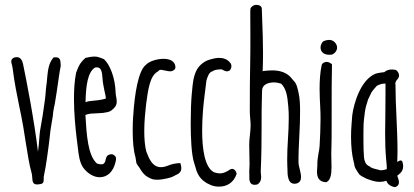

<svg xmlns="http://www.w3.org/2000/svg" viewBox="-20 -746 1699 787"><path d="M38.6 -510.3C22 -503.4 25.4 -491.2 29.8 -477.1C30.8 -473.6 31.2 -470.7 31.7 -466.8C39.6 -404.8 49.3 -357.4 59.1 -309.6C64.5 -284.2 69.8 -258.3 74.7 -230V-230.5C78.1 -211.4 81.5 -189.9 84.5 -168.5C92.3 -119.6 100.1 -68.8 109.9 -35.6C111.3 -30.3 111.8 -22.5 112.3 -16.6C113.3 2.4 116.2 14.2 144 8.8C158.7 7.3 159.2 -1.5 159.2 -13.2V-21C165 -48.8 170.4 -80.1 173.8 -106.9C173.8 -108.4 174.8 -111.8 174.8 -114.3C178.2 -136.7 180.7 -158.2 183.1 -178.7C185.5 -202.1 188 -223.1 191.9 -243.2C193.4 -250.5 197.8 -275.9 197.8 -284.7C198.2 -291.5 204.1 -319.3 204.6 -320.3C210.4 -354 213.9 -379.4 217.3 -402.8C220.7 -424.8 223.1 -446.8 229 -476.1C229 -477.5 228.5 -481.4 228.5 -482.9C228 -499 227.1 -515.6 199.2 -510.3C179.7 -487.3 176.8 -460 173.8 -432.1L171.9 -410.2C168.9 -391.6 168 -377 167 -364.7C166 -354.5 165.5 -344.7 163.6 -333C158.7 -293.9 151.4 -250 144 -209C142.6 -199.2 141.6 -186 140.6 -172.4C139.2 -157.7 138.2 -140.1 135.7 -124C120.6 -251.5 87.9 -419.9 74.2 -484.9C68.4 -508.8 56.2 -515.1 39.1 -510.3Z M369.6 -469.2C395.5 -474.1 398.4 -452.6 400.4 -423.3C400.9 -408.7 404.3 -395.5 406.7 -380.9C411.1 -361.8 414.6 -344.7 413.6 -341.8C390.6 -335.4 374.5 -334 361.3 -333C349.1 -332 340.3 -331.1 330.6 -327.1C332 -395 339.4 -450.7 369.6 -469.2ZM405.3 -503.9 394 -508.3C386.2 -511.2 378.9 -514.2 366.2 -514.2C357.9 -514.2 346.7 -512.7 330.6 -508.8C308.1 -489.3 302.2 -474.1 296.9 -460.4L292 -447.8C285.6 -416.5 283.2 -378.9 283.2 -340.8C283.2 -282.2 289.1 -221.7 294.4 -177.7C295.9 -167 297.4 -157.2 298.3 -147C302.2 -111.8 305.7 -81.5 320.8 -59.1C339.4 -33.7 366.2 -19 389.6 -19.5C420.4 -20 444.3 -42 453.6 -82C455.6 -90.3 459.5 -103 446.8 -110.4H447.3C438.5 -116.2 427.7 -114.3 418.9 -106.9C415.5 -101.1 414.1 -96.7 413.1 -92.3C411.6 -83.5 408.7 -72.3 395 -72.3C390.6 -72.3 384.8 -73.7 377.4 -75.7C340.3 -108.9 335 -190.9 330.1 -274.9C346.7 -281.2 359.9 -280.8 378.4 -281.7C385.7 -282.2 393.6 -282.2 402.3 -283.2L411.1 -284.7H410.6C427.2 -287.1 433.6 -289.1 445.8 -301.3C456.1 -311 458.5 -320.3 458.5 -330.1C458.5 -338.9 457 -341.8 456.5 -347.2C455.6 -352.5 454.1 -359.9 454.1 -363.8C452.6 -429.2 429.2 -481.4 408.2 -501.5Z M699.2 -468.8C699.2 -494.6 677.2 -504.9 650.4 -504.9C623.5 -504.9 591.8 -495.1 577.6 -480C546.9 -455.6 531.7 -362.3 525.9 -269.5C525.9 -267.1 525.4 -265.1 525.4 -263.7C524.9 -257.8 524.4 -248.5 524.4 -242.2C523.9 -231.4 523.9 -220.7 523.9 -210C523.9 -167.5 527.3 -128.9 534.7 -104C536.1 -98.6 536.6 -94.7 537.1 -90.8C537.6 -83.5 538.1 -78.1 543 -70.3V-70.8L549.3 -61.5V-62L558.6 -47.4C567.9 -32.7 579.1 -21.5 601.6 -12.7C607.4 -10.3 615.2 -9.3 624 -9.3C649.4 -9.3 684.1 -19 688 -22L697.8 -26.9H697.3C715.3 -34.7 731 -43 719.2 -77.6C694.8 -76.7 682.6 -72.3 671.9 -68.4C660.2 -64 648.9 -59.6 634.3 -61C604 -64.5 591.3 -94.7 580.1 -124V-123C573.7 -147 571.3 -178.2 571.3 -209C571.3 -249 575.7 -291 579.1 -320.3C586.9 -377 593.8 -436 627.4 -453.1C631.3 -458 635.7 -460 640.1 -460C642.6 -460 650.9 -458 657.2 -456.5V-457C664.6 -455.1 671.4 -453.6 676.8 -453.6C684.6 -453.6 690.9 -456.1 696.8 -462.4Z M924.8 -486.8C913.6 -503.4 895 -508.8 878.4 -508.8C863.3 -508.8 848.1 -503.9 840.3 -502C838.4 -501.5 838.4 -501 837.9 -501C823.7 -497.6 797.4 -482.4 784.7 -456.1C772 -430.2 769.5 -399.9 767.1 -370.6C767.1 -367.7 766.1 -364.7 766.1 -361.8C763.2 -331.1 761.7 -284.2 761.7 -238.8C761.7 -177.2 765.1 -113.3 774.9 -81.1L780.8 -62L785.2 -46.9C794.9 -20.5 808.1 -7.8 826.2 3.9L844.2 12.7C855 17.1 866.7 19 878.4 19C908.7 19 939 3.4 950.2 -34.7C939.9 -65.9 919.9 -49.8 918.5 -48.3C907.2 -41.5 895.5 -35.2 880.9 -35.2C874.5 -35.2 865.7 -37.1 856.9 -40C818.8 -60.5 808.6 -135.7 808.6 -211.4C808.6 -265.6 814 -320.8 818.8 -356.9L826.2 -416C831.1 -433.1 837.4 -450.7 850.6 -453.6C860.8 -460.4 869.1 -460.4 878.9 -461.4C881.8 -461.4 885.3 -461.4 888.2 -461.9L902.3 -455.1C906.7 -453.6 914.1 -451.7 921.9 -457.5C926.8 -462.4 932.1 -475.1 925.3 -486.8Z M1006.3 -707.5C1006.3 -703.6 1005.9 -699.7 1005.9 -695.8V-684.1C1006.3 -653.8 1006.3 -626.5 1006.3 -599.1C1006.3 -557.6 1006.3 -518.1 1005.4 -476.6C1004.4 -430.7 1003.9 -383.3 1003.9 -291.5C1003.9 -269 1007.3 -251.5 1007.3 -230.5C1006.8 -217.8 1005.9 -205.6 1004.4 -192.4C1002.9 -179.2 1001.5 -166 1001.5 -152.8L1002.9 -75.2C1002.9 -71.8 1002.9 -63.5 1002.4 -59.1C1002 -49.8 1001 -39.1 1002 -28.8V-25.9C1001.5 -11.2 1000 19 1035.6 9.8C1052.7 -1.5 1051.3 -20 1049.3 -34.7C1048.8 -37.1 1048.8 -42.5 1048.8 -44.4C1051.8 -111.8 1052.2 -168.5 1052.2 -223.6C1052.2 -272 1052.2 -319.3 1054.2 -375C1054.7 -398.9 1078.6 -408.2 1103 -408.2C1113.3 -408.2 1124 -405.8 1132.8 -402.8C1153.3 -381.8 1158.2 -352.5 1161.6 -310.5C1163.1 -295.4 1163.6 -278.8 1163.6 -262.2C1163.6 -233.4 1162.1 -203.6 1160.2 -173.8C1158.2 -145 1157.2 -116.7 1157.2 -90.8C1157.2 -82.5 1157.2 -72.3 1157.7 -64.9C1157.7 -62 1158.2 -58.6 1158.2 -54.7C1158.2 -27.8 1159.2 13.7 1194.8 6.3C1209 2.9 1213.9 -6.8 1213.9 -20.5C1213.9 -29.8 1211.4 -41 1208.5 -52.7C1206.1 -62 1203.6 -72.3 1203.6 -80.6C1203.1 -112.3 1205.1 -153.3 1207 -191.4C1209 -224.6 1210 -258.8 1210 -287.6C1210 -314.5 1209.5 -340.3 1203.6 -366.7C1193.4 -413.1 1190.4 -404.8 1169.9 -431.2C1150.4 -451.2 1122.1 -457.5 1096.2 -457.5C1082.5 -457.5 1070.3 -456.1 1060.5 -455.1C1055.2 -454.6 1060.5 -453.6 1056.6 -453.6C1057.6 -481.4 1058.1 -500 1058.1 -526.9C1058.1 -572.8 1056.6 -622.1 1054.7 -665.5L1053.2 -709.5C1053.2 -723.1 1039.1 -726.1 1029.8 -726.1C1021 -726.1 1013.2 -721.2 1007.3 -712.9Z M1302.7 -574.7C1297.4 -567.4 1293.9 -559.1 1293.9 -551.3C1293.9 -533.7 1307.6 -518.1 1339.4 -522C1349.1 -524.4 1361.8 -536.6 1361.8 -550.8C1361.8 -560.1 1356.9 -570.8 1345.2 -578.6V-578.1C1332 -587.4 1307.1 -579.1 1302.7 -574.7ZM1298.8 -480.5C1292 -449.7 1290 -414.6 1290 -381.3C1290 -355 1291.5 -330.1 1292.5 -309.1C1293.5 -292.5 1293.9 -275.4 1293.9 -258.8C1293.9 -221.2 1292 -183.6 1290 -147.5C1289.6 -139.2 1287.6 -128.4 1285.6 -117.7C1283.2 -102.5 1280.3 -87.4 1280.8 -69.8C1280.8 -67.4 1280.8 -63.5 1280.3 -59.1C1279.8 -54.7 1279.3 -48.8 1279.3 -43C1279.3 -21 1285.6 -0.5 1316.9 1C1335 -5.9 1338.9 -31.7 1338.9 -61.5C1338.9 -69.8 1338.4 -78.6 1338.4 -86.4C1337.9 -92.8 1337.9 -109.4 1337.9 -115.7C1339.4 -157.2 1339.4 -199.7 1339.4 -241.7V-304.7C1339.4 -363.8 1339.4 -426.3 1340.8 -482.4C1327.1 -494.1 1314.5 -495.6 1302.2 -485.8Z M1601.1 -459.5C1576.7 -464.8 1561 -456.1 1555.2 -450.2C1555.2 -450.2 1548.3 -449.2 1542.5 -448.7C1533.7 -447.3 1523.9 -445.8 1519 -443.8C1458.5 -418.9 1430.2 -323.2 1423.8 -272.9L1420.9 -235.4C1419.4 -218.8 1418.9 -200.7 1418.9 -184.6C1418.9 -145.5 1422.9 -110.4 1428.7 -87.4L1431.6 -75.2C1433.1 -69.3 1432.1 -66.4 1436.5 -56.6C1437.5 -54.2 1451.2 -32.2 1454.1 -29.8C1458 -25.9 1477.5 -15.6 1481 -14.2L1491.2 -10.3C1505.9 -5.4 1519 -0.5 1536.6 -0.5C1544.9 -0.5 1554.2 -2 1564 -4.9C1568.4 10.7 1585 19.5 1599.6 21C1622.1 13.7 1615.2 -5.9 1610.4 -20V-19.5C1609.4 -21.5 1608.9 -24.4 1608.4 -25.9L1612.3 -28.8C1624 -38.1 1639.2 -51.3 1629.4 -83.5C1624.5 -91.8 1616.7 -87.9 1608.4 -82C1608.9 -96.2 1609.4 -111.8 1609.4 -126.5C1609.4 -174.3 1606.9 -222.2 1605 -269.5C1603 -312.5 1601.1 -355 1601.1 -397C1598.6 -407.7 1603 -413.6 1607.4 -418.9C1612.3 -424.3 1615.7 -429.7 1615.7 -437C1615.7 -443.4 1612.8 -449.7 1606 -457ZM1559.6 -141.6C1560.1 -126 1561.5 -109.4 1562.5 -95.7C1564 -80.1 1565.9 -64.9 1565.4 -52.7C1555.7 -49.3 1547.9 -47.9 1540 -47.9L1511.7 -55.2C1506.3 -57.6 1499 -60.5 1498.5 -60.5C1498.5 -60.5 1497.6 -63 1496.1 -63.5C1485.8 -67.4 1478.5 -73.7 1474.6 -87.9C1469.7 -100.6 1469.7 -154.8 1469.7 -199.2C1469.7 -221.2 1470.2 -242.7 1472.2 -258.8C1474.1 -277.3 1476.6 -296.9 1480.5 -311L1488.3 -336.9L1488.8 -338.4L1502.9 -367.7C1507.8 -375.5 1520.5 -389.6 1524.4 -394C1530.3 -397.9 1548.8 -404.8 1554.7 -402.8L1559.6 -403.8H1560.1C1560.5 -386.2 1560.1 -376.5 1560.1 -358.9C1560.1 -334.5 1560.1 -310.1 1559.6 -285.6C1559.1 -256.8 1558.6 -227.5 1558.6 -198.2C1558.6 -179.7 1559.1 -160.6 1559.6 -142.1Z"/></svg>

Font: Amatic Mod Bold ONEptTWO
Style: Bold
Weight: 700
Designer: David Occhino Design
Foundry: David Occhino Design
Version: Version 1.2